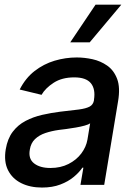

<svg xmlns="http://www.w3.org/2000/svg" viewBox="-20 -802 568 833"><path d="M162.1 11.7Q110.4 11.7 71.8 -7.6Q33.2 -26.9 14.6 -64Q-3.9 -101.1 4.9 -154.3Q12.7 -200.7 35.4 -230.5Q58.1 -260.3 91.3 -277.6Q124.5 -294.9 163.1 -303.7Q201.7 -312.5 241.2 -317.4Q291 -322.8 322 -326.9Q353 -331.1 368.7 -339.4Q384.3 -347.7 387.7 -366.7V-369.1Q395 -415.5 374.3 -440.9Q353.5 -466.3 302.2 -466.3Q249 -466.3 213.1 -443.1Q177.2 -419.9 160.2 -390.6L65.4 -413.6Q90.8 -463.4 130.1 -493.9Q169.4 -524.4 216.8 -538.6Q264.2 -552.7 313 -552.7Q345.7 -552.7 380.9 -545.2Q416 -537.6 445.1 -517.3Q474.1 -497.1 488.3 -459.5Q502.4 -421.9 492.2 -362.3L432.1 0H329.1L341.8 -74.7H337.4Q324.2 -54.7 300.3 -34.7Q276.4 -14.6 241.9 -1.5Q207.5 11.7 162.1 11.7ZM198.7 -73.2Q243.2 -73.2 277.3 -90.6Q311.5 -107.9 332.8 -136.2Q354 -164.6 359.4 -196.3L371.1 -267.1Q364.3 -261.7 347.4 -257.1Q330.6 -252.4 309.6 -248.8Q288.6 -245.1 268.3 -242.4Q248 -239.7 235.4 -238.3Q204.1 -233.9 177 -224.9Q149.9 -215.8 131.8 -198.5Q113.8 -181.2 109.4 -152.8Q102.1 -113.3 127.7 -93.3Q153.3 -73.2 198.7 -73.2ZM284.7 -618.2 394.5 -781.7H506.3L369.1 -618.2Z"/></svg>

Font: Inter Tight Medium
Style: Italic
Weight: 500
Italic angle: -9.39999°
Designer: Rasmus Andersson
Foundry: rsms
Version: Version 3.004